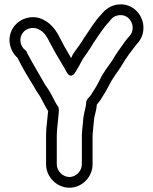

<svg xmlns="http://www.w3.org/2000/svg" viewBox="-20 -776 714 896"><path d="M304 50C273 50 245 22 245 -9V-141C245 -162 249 -200 251 -217L253 -239C254 -253 258 -269 250 -280C234 -302 222 -336 200 -367C194 -374 189 -383 183 -394L150 -451C135 -477 122 -500 108 -526C106 -533 103 -538 99 -541C76 -558 66 -593 85 -621C100 -644 138 -655 166 -636C167 -636 168 -635 168 -635C198 -618 208 -582 235 -536C239 -528 245 -519 250 -510L284 -453C287 -446 307 -397 333 -441C344 -459 357 -482 366 -500C382 -523 401 -549 417 -577C443 -614 463 -648 489 -674C490 -675 490 -676 491 -677C504 -694 516 -703 536 -705C555 -707 570 -701 581 -690C603 -668 607 -630 582 -605C576 -599 567 -588 559 -576C542 -552 520 -523 504 -494C484 -465 461 -437 444 -400C434 -380 424 -363 412 -345C408 -338 404 -331 396 -323C389 -316 382 -306 382 -297C382 -278 373 -256 369 -226C368 -219 368 -211 367 -203L364 -174C363 -162 362 -151 362 -141V-9C362 22 335 50 304 50ZM304 100C363 100 412 50 412 -9V-141C412 -149 413 -157 414 -168L417 -199C418 -207 418 -212 419 -220C421 -238 430 -259 432 -288C439 -297 448 -307 454 -318C466 -336 478 -357 489 -378C504 -409 525 -435 546 -467C546 -467 547 -468 547 -469C566 -503 593 -538 619 -571C664 -618 656 -688 615 -727C594 -747 565 -759 531 -755C496 -751 471 -732 452 -708C421 -676 399 -637 376 -604C376 -603 374 -603 374 -602C361 -578 341 -553 323 -527C318 -520 316 -513 312 -505L294 -536C289 -545 284 -554 279 -562C258 -598 243 -648 193 -678C140 -713 73 -693 43 -649C9 -599 25 -539 62 -506C64 -503 67 -496 72 -486C84 -462 94 -446 106 -425L140 -369C146 -358 152 -347 160 -337C174 -317 186 -286 205 -257C204 -252 203 -248 203 -243L201 -222C198 -202 195 -165 195 -141V-9C195 50 245 100 304 100Z"/></svg>

Font: Blanket
Style: BlkOutline
Weight: 900
Foundry: Cannot Into Space Fonts
Version: Version 0.9